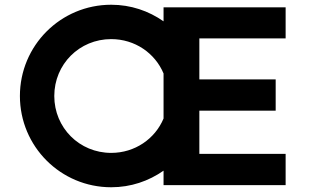

<svg xmlns="http://www.w3.org/2000/svg" viewBox="-20 -781 1337 810"><path d="M1185 -619V-750H670V-691C607 -735 532 -761 449 -761C236 -761 64 -589 64 -376C64 -163 236 9 449 9C532 9 607 -17 670 -61V0H1185V-132H821V-314H1143V-446H821V-619ZM449 -136C315 -136 209 -242 209 -376C209 -510 315 -616 449 -616C549 -616 634 -557 670 -471V-281C634 -195 549 -136 449 -136Z"/></svg>

Font: Oakes Bold
Style: Regular
Weight: 700
Designer: Samuel Oakes
Foundry: Samuel Oakes
Version: Version 1.003;PS 001.003;hotconv 1.0.88;makeotf.lib2.5.64775